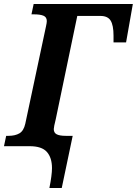

<svg xmlns="http://www.w3.org/2000/svg" viewBox="-41 -734 687 964"><path d="M220 110Q220 58 194.5 29Q169 0 108 0H-21L-10 -52H2Q35 -52 56.5 -64.5Q78 -77 86 -113L190 -602Q194 -620 194 -628Q194 -648 177.5 -655Q161 -662 129 -662H117L128 -714H626L592 -521H529V-555Q529 -607 514.5 -630.5Q500 -654 463 -654H347L239 -136Q229 -96 229 -86Q229 -67 244 -59.5Q259 -52 289 -52H324L269 210H207Q220 145 220 110Z"/></svg>

Font: Noto Serif Narrow
Style: Bold Italic
Weight: 700
Width: 4
Italic angle: -12°
Designer: Monotype Design Team
Foundry: Monotype Imaging Inc.
Version: Version 1.001